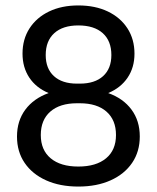

<svg xmlns="http://www.w3.org/2000/svg" viewBox="-20 -678 576 706"><path d="M377.9 -335.8Q424.1 -355.1 449.3 -392.6Q474.5 -430 474.5 -480.5Q474.5 -533.6 448.7 -573.6Q423 -613.5 376.5 -635.8Q330 -658 268 -658Q206.6 -658 160.4 -635.8Q114.2 -613.5 88.5 -573.6Q62.8 -533.8 62.8 -480.8Q62.8 -430.3 87.7 -392.7Q112.6 -355.1 158.9 -335.8Q103.8 -316.1 73.1 -274.8Q42.5 -233.5 42.5 -176Q42.5 -120.1 70.7 -78.9Q98.9 -37.6 149.7 -14.8Q200.5 8 268 8Q336 8 386.8 -14.9Q437.6 -37.7 465.8 -79.1Q494 -120.4 494 -176.2Q494 -233.8 463.6 -274.9Q433.2 -316.1 377.9 -335.8ZM273.6 -370.5H263Q208.5 -370.5 178.3 -398.1Q148.1 -425.6 148.1 -475.6Q148.1 -527.6 179.6 -556.1Q211 -584.5 268 -584.5Q326 -584.5 357.8 -556.1Q389.5 -527.6 389.5 -475.6Q389.5 -425.7 359.1 -398.1Q328.6 -370.5 273.6 -370.5ZM273.6 -298.3Q336.5 -298.3 371.5 -267.6Q406.5 -236.9 406.5 -181.5Q406.5 -126.2 370 -95.9Q333.5 -65.6 268 -65.6Q202.7 -65.6 166.4 -95.9Q130 -126.2 130 -181.5Q130 -237 165 -267.6Q200 -298.3 263 -298.3Z"/></svg>

Font: Overused Grotesk Light
Style: Regular
Weight: 300
Designer: RandomMaerks
Version: Version 0.005